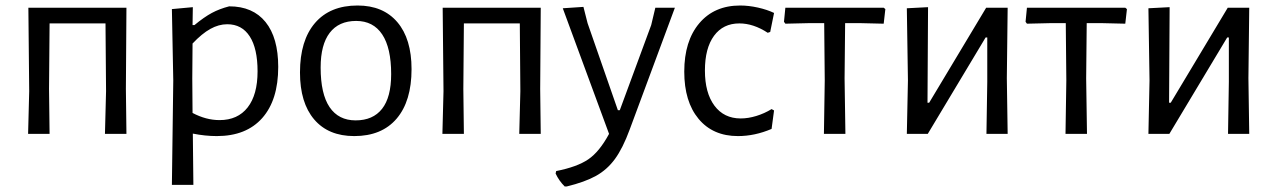

<svg xmlns="http://www.w3.org/2000/svg" viewBox="-20 -486 4637 697"><path d="M437 -163 439 0H361L365 -155L363 -401H160L158 -163L160 0H82L86 -155L83 -458H439Z M990 -243Q990 -123 932 -57.5Q874 8 767 8Q725 8 680 -1L682 185H604L609 -194L604 -453L680 -460L679 -395H686Q721 -424 749 -439Q777 -454 812 -463Q898 -463 944 -406Q990 -349 990 -243ZM915 -227Q915 -310 886.5 -354Q858 -398 805 -398Q774 -398 743.5 -381Q713 -364 679 -328L678 -201L679 -76Q728 -50 777 -50Q843 -50 879 -96Q915 -142 915 -227Z M1474 -235Q1474 -119 1420 -55.5Q1366 8 1266 8Q1172 8 1120.5 -52.5Q1069 -113 1069 -223Q1069 -339 1123.5 -402.5Q1178 -466 1278 -466Q1371 -466 1422.5 -405.5Q1474 -345 1474 -235ZM1144 -241Q1144 -145 1176.5 -97Q1209 -49 1271 -49Q1334 -49 1367 -91Q1400 -133 1400 -217Q1400 -312 1367.5 -361Q1335 -410 1273 -410Q1210 -410 1177 -367Q1144 -324 1144 -241Z M1941 -163 1943 0H1865L1869 -155L1867 -401H1664L1662 -163L1664 0H1586L1590 -155L1587 -458H1943Z M2113 -402 2223 -86H2230L2344 -395L2359 -458H2430L2266 -16Q2241 52 2212.5 91Q2184 130 2143.5 152.5Q2103 175 2037 191H2030Q2009 170 1997 144L1999 135Q2075 120 2115.5 92.5Q2156 65 2191 0L2023 -456L2098 -461Z M2790 -439 2776 -370 2767 -367Q2715 -401 2664 -401Q2605 -401 2572 -356Q2539 -311 2539 -230Q2539 -149 2573.5 -102.5Q2608 -56 2669 -56Q2696 -56 2725.5 -65Q2755 -74 2781 -90L2790 -85L2781 -18Q2720 8 2659 8Q2568 8 2516 -54.5Q2464 -117 2464 -226Q2464 -337 2518.5 -401.5Q2573 -466 2667 -466Q2698 -466 2731.5 -458.5Q2765 -451 2790 -439Z M3194 -453 3188 -400 3104 -402H3048L3046 -201L3049 0H2971L2974 -194L2972 -402H2916L2831 -400L2826 -407L2831 -458H3188Z M3276 -194 3272 -456 3349 -460 3347 -113H3353L3560 -458H3638L3635 -202L3638 0H3561L3564 -189V-350H3558L3348 0H3272Z M4071 -453 4065 -400 3981 -402H3925L3923 -201L3926 0H3848L3851 -194L3849 -402H3793L3708 -400L3703 -407L3708 -458H4065Z M4153 -194 4149 -456 4226 -460 4224 -113H4230L4437 -458H4515L4512 -202L4515 0H4438L4441 -189V-350H4435L4225 0H4149Z"/></svg>

Font: Alegreya Sans
Style: Regular
Weight: 400
Designer: Juan Pablo del Peral
Foundry: Huerta Tipografica
Version: Version 2.008; ttfautohint (v1.6)